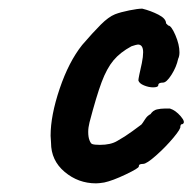

<svg xmlns="http://www.w3.org/2000/svg" viewBox="-20 -418 445 444"><path d="M202 6Q161 6 129.5 -20.5Q98 -47 98 -88L97 -104Q97 -151 118 -213Q139 -275 170 -314Q195 -343 213 -361Q231 -379 246 -385Q259 -390 279 -394Q299 -398 309 -398Q329 -393 346.5 -384Q364 -375 364 -364L369 -359Q376 -359 385.5 -337Q395 -315 395 -297Q395 -288 392 -282Q388 -263 376.5 -245Q365 -227 357 -227Q346 -227 346 -221Q346 -216 334 -216Q324 -216 313 -220.5Q302 -225 300 -232Q300 -237 308 -272Q311 -287 311 -297Q311 -315 299 -315Q296 -315 284 -311Q258 -297 242.5 -278.5Q227 -260 215 -228Q203 -196 187 -135Q184 -123 184 -113Q184 -101 187 -93.5Q190 -86 193 -85Q198 -83 211 -83Q236 -83 251 -92Q269 -102 286 -114.5Q303 -127 307 -130Q309 -132 315 -141.5Q321 -151 328 -154Q334 -163 343 -165Q352 -167 361 -167Q370 -167 373 -167Q386 -163 398 -149Q410 -135 402 -131Q399 -131 398 -129Q397 -127 397 -126Q399 -121 381 -99.5Q363 -78 341 -58.5Q319 -39 311 -39Q307 -39 304 -38Q301 -37 301 -33Q301 -29 270.5 -14.5Q240 0 221 4Q209 6 202 6Z"/></svg>

Font: Caveat
Style: Bold
Weight: 700
Designer: Pablo Impallari
Foundry: Pablo Impallari
Version: Version 1.500; ttfautohint (v1.6)